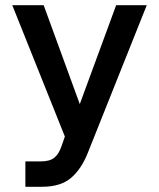

<svg xmlns="http://www.w3.org/2000/svg" viewBox="-20 -520 608 734"><path d="M424 -500H541L315 66Q290 128 250.5 161Q211 194 141 194H77V97H136Q170 97 187.5 83Q205 69 215 39L228 2L27 -500H147L285 -122Z"/></svg>

Font: Wix Madefor Text SemiBold
Style: Regular
Weight: 600
Designer: Dalton Maag Ltd
Foundry: Dalton Maag Ltd
Version: Version 3.100